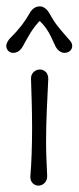

<svg xmlns="http://www.w3.org/2000/svg" viewBox="-29 -583 247 603"><path d="M119.1 -32.2C117.7 -66.4 115.7 -100.6 115.7 -135.3C115.7 -200.7 119.1 -267.1 122.6 -335C123 -355.5 108.9 -364.7 96.2 -364.7C83 -364.7 67.4 -354.5 68.4 -335C69.8 -291 71.8 -235.8 71.8 -181.6C71.8 -125 69.8 -68.8 66.4 -30.3C64.9 -9.8 79.1 0 91.8 0C105 0 120.6 -11.2 119.1 -32.2ZM181.2 -466.3C154.3 -498 145 -506.8 126 -541.5C118.7 -554.2 107.4 -563 96.7 -563C82.5 -563 71.3 -555.2 63.5 -540.5C50.3 -517.1 32.7 -492.7 4.9 -465.3C-2.4 -458 -9.3 -447.8 -9.3 -439C-9.3 -425.3 1.5 -417 11.7 -417C24.4 -417 34.2 -422.9 43 -438C55.7 -460.9 72.8 -496.1 101.1 -522.5L87.9 -523.4C121.1 -498 132.3 -463.9 145 -438C151.4 -425.3 162.1 -417 173.8 -417C186.5 -417 197.8 -425.8 197.8 -438.5C197.8 -450.2 189.9 -456.1 181.2 -466.3Z"/></svg>

Font: Pompiere 
Style: Regular
Weight: 400
Designer: Karolina Lach
Foundry: Sorkin Type Co.
Version: Version 1.001